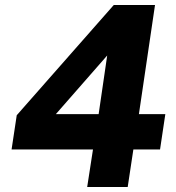

<svg xmlns="http://www.w3.org/2000/svg" viewBox="-20 -743 700 763"><path d="M326.5 0 349.5 -149H26L46.5 -285L432 -723H596L532 -289.5H637L616 -149H510L487.5 0ZM202 -289.5H372L406 -522.5Z"/></svg>

Font: Public Sans Thin ExtraBold
Style: Italic
Weight: 800
Italic angle: -8°
Version: Version 2.001